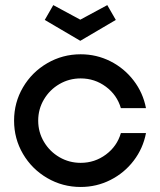

<svg xmlns="http://www.w3.org/2000/svg" viewBox="-20 -737 637 764"><path d="M36 -257Q36 -329 71.5 -389.5Q107 -450 168 -485.5Q229 -521 301 -521Q364.4 -521 419.6 -493.1Q474.7 -465.2 512 -416.3Q549.3 -367.5 560.9 -306.6H461Q445.7 -359.1 401.4 -392Q357 -425 301 -425Q255.2 -425 216.5 -402.5Q177.8 -380 154.9 -341.4Q132 -302.8 132 -257Q132 -211.2 154.9 -172.6Q177.8 -134 216.5 -111.5Q255.2 -89 301 -89Q357 -89 401.4 -122Q445.7 -154.9 461 -207.4H560.9Q549.3 -146.5 512 -97.7Q474.7 -48.8 419.5 -20.9Q364.4 7 301 7Q229 7 168 -28.5Q107 -64 71.5 -124.5Q36 -185 36 -257ZM158.1 -657.7 192 -716.7 299.5 -658.7 406.9 -716.7 440.8 -657.7 299.5 -574.6Z"/></svg>

Font: Lineal Thin
Style: Regular
Weight: 200
Designer: Created by Frank Adebiaye with contributions from Anton Moglia & Ariel Martín Pérez
Created by Frank ADEBIAYE with FontF
Foundry: Velvetyne Type Foundry
Version: Version 2.000;Glyphs 3.2 (3227)